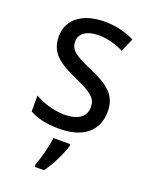

<svg xmlns="http://www.w3.org/2000/svg" viewBox="-144 -622 716 918"><g transform="rotate(20 214.0 -162.5)"><path d="M387 -147C387 -231 334 -268 245 -307C156 -346 126 -364 126 -409C126 -449 161 -475 223 -475C268 -475 311 -462 350 -443L380 -511C335 -533 285 -546 227 -546C118 -546 44 -494 44 -405C44 -319 100 -284 191 -243C279 -205 304 -181 304 -140C304 -92 270 -62 196 -62C140 -62 82 -82 45 -104V-23C82 -2 130 10 196 10C314 10 387 -44 387 -147ZM272 70V61H186C182 103 162 175 149 209V221H196C228 179 261 111 272 70Z"/></g></svg>

Font: Noto Sans Lao Looped SemiCondensed
Style: Regular
Weight: 400
Width: 4
Designer: Mark Frömberg, Ben Mitchell
Foundry: The Fontpad Ltd
Version: Version 1.003